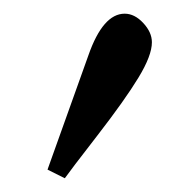

<svg xmlns="http://www.w3.org/2000/svg" viewBox="-20 -795 262 282"><path d="M163.1 -774.9Q177.7 -774.9 190.4 -761.2Q203.1 -747.6 203.1 -732.9Q203.1 -713.4 183.3 -680.9Q163.6 -648.4 122.8 -595.7Q82 -543 75.2 -533.2L49.8 -545.9L109.9 -713.9Q131.3 -774.9 163.1 -774.9Z"/></svg>

Font: Linear Smooth Low Contrast
Style: Regular
Weight: 500
Designer: Philipp H. Poll, Flanker
Foundry: Philipp H. Poll, reworked by Flanker
Version: Version 1.010 | FøM Fix